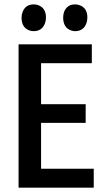

<svg xmlns="http://www.w3.org/2000/svg" viewBox="-20 -863 494 883"><path d="M411.1 -86.9H168.9V-297.9H374V-383.8H168.9V-572.3H402.3V-659.2H65.4V0H411.1ZM191.4 -782.2Q191.4 -827.1 154.3 -839.8Q144.5 -842.8 135.7 -842.8Q96.7 -842.8 84 -807.6Q79.1 -795.9 79.1 -782.2Q79.1 -735.4 116.2 -722.7Q126 -719.7 134.8 -719.7Q172.9 -719.7 186.5 -754.9Q191.4 -767.6 191.4 -782.2ZM381.8 -782.2Q381.8 -828.1 343.8 -839.8Q334 -842.8 325.2 -842.8Q288.1 -842.8 274.4 -807.6Q270.5 -795.9 270.5 -782.2Q270.5 -735.4 307.6 -722.7Q316.4 -719.7 325.2 -719.7Q363.3 -719.7 377 -754.9Q381.8 -767.6 381.8 -782.2Z"/></svg>

Font: Yaldevi Colombo SemiBold
Style: Regular
Weight: 600
Designer: Sol Matas, Denzil Rajitha, Kosala Senevirathne and Pathum Egodawatta
Foundry: Mooniak
Version: Version 1.020 ; ttfautohint (v1.6)